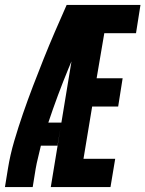

<svg xmlns="http://www.w3.org/2000/svg" viewBox="-39 -755 587 775"><path d="M-19 0 -7 -74Q2 -130 18.5 -186Q35 -242 54 -297Q73 -352 94 -407Q115 -462 137 -517Q159 -572 182.5 -626.5Q206 -681 230 -735H287L284 -715L332 -697Q283 -589 238 -480Q193 -371 156 -260H209L193 -167H126Q121 -144 115 -120.5Q109 -97 105 -74L93 0ZM166 0 287 -735H528L510 -621H382L351 -439H456L438 -325H333L298 -114H426L407 0Z"/></svg>

Font: Iosevka Curly Heavy
Style: Italic
Weight: 900
Italic angle: -9°
Monospace: yes
Designer: Belleve Invis
Foundry: Belleve Invis
Version: Version 22.1.2; ttfautohint (v1.8.4)